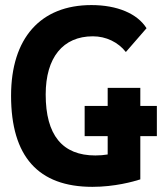

<svg xmlns="http://www.w3.org/2000/svg" viewBox="-20 -723 635 753"><path d="M342.3 9.8C429.7 9.8 502.9 -10.7 530.3 -19.5V-189H595.2V-307.6H530.3V-378.4H402.3V-307.6H312V-189H402.3V-117.2C387.7 -114.7 371.1 -113.3 354 -113.3C224.6 -113.3 159.2 -192.9 159.2 -352.5C159.2 -497.6 227.1 -580.6 344.2 -580.6C396 -580.6 443.4 -557.6 473.6 -519L554.7 -612.3C518.6 -669.9 439.5 -703.1 338.4 -703.1C138.7 -703.1 23.4 -573.2 23.4 -347.7C23.4 -109.4 129.9 9.8 342.3 9.8Z"/></svg>

Font: Cascadia Mono NF
Style: Bold
Weight: 700
Monospace: yes
Designer: Aaron Bell
Foundry: Saja Typeworks
Version: Version 2404.023